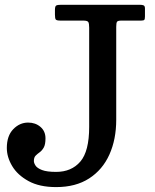

<svg xmlns="http://www.w3.org/2000/svg" viewBox="-20 -770 646 802"><path d="M8.5 -152Q8.5 -202.5 35.2 -230.2Q62 -258 97.5 -258Q128 -258 149 -240Q170 -222 170 -192Q170 -166.5 162.8 -153.8Q155.5 -141 146 -134.2Q136.5 -127.5 129 -120Q121.5 -112.5 121.5 -97.5Q121.5 -89 128.5 -78.2Q135.5 -67.5 155.5 -59.8Q175.5 -52 214.5 -52Q278.5 -52 315.5 -95Q352.5 -138 352.5 -240V-654.5Q352.5 -672 348.8 -678Q345 -684 327.5 -684H233Q217 -684 213.2 -688.2Q209.5 -692.5 209.5 -708.5V-728.5Q209.5 -744 215 -747Q220.5 -750 234.5 -750H565Q574.5 -750 580 -747.5Q585.5 -745 585.5 -734.5V-701.5Q585.5 -690.5 582.8 -687.2Q580 -684 569.5 -684H487.5Q472 -684 468.8 -679Q465.5 -674 465.5 -658V-270Q465.5 -188 437 -124.5Q408.5 -61 352.5 -24.8Q296.5 11.5 214.5 11.5Q144.5 11.5 98.8 -13.8Q53 -39 30.8 -76.5Q8.5 -114 8.5 -152Z"/></svg>

Font: Besley* Medium
Style: Regular
Weight: 500
Designer: Owen Earl
Foundry: indestructible type*
Version: Version 3.000; ttfautohint (v1.8.3)